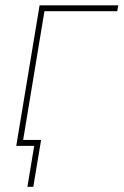

<svg xmlns="http://www.w3.org/2000/svg" viewBox="-20 -556 471 732"><path d="M430.7 -535.6 426.8 -513.2H149.4L64.5 0H42L130.9 -535.6ZM84.5 156.2 110.4 0H57.6L61.5 -22.5H136.7L106.9 156.2Z"/></svg>

Font: Inter 20pt Thin
Style: Italic
Weight: 250
Italic angle: -9.3988°
Version: Version 4.001;git-66647c0bb